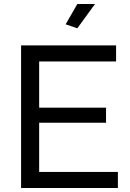

<svg xmlns="http://www.w3.org/2000/svg" viewBox="-20 -936 645 956"><path d="M567 -80V0H85V-710H558V-630H175V-400H508V-325H175V-80ZM365 -795 307 -815 365 -916H453Z"/></svg>

Font: Raleway Medium
Style: Regular
Weight: 500
Designer: Matt McInerney, Pablo Impallari, Rodrigo Fuenzalida
Foundry: Matt McInerney, Pablo Impallari, Rodrigo Fuenzalida
Version: Version 4.026